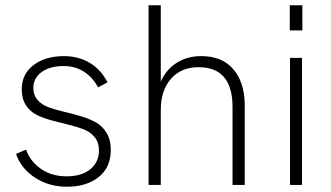

<svg xmlns="http://www.w3.org/2000/svg" viewBox="-20 -710 1272 737"><path d="M237.3 6.8Q167.5 6.8 114.3 -28.1Q61 -63 41.5 -119.1L80.1 -135.7Q95.7 -90.8 137 -62Q178.2 -33.2 235.4 -33.2Q293.9 -33.2 326.9 -60.5Q359.9 -87.9 359.9 -132.8Q359.9 -163.1 343.5 -183.3Q327.1 -203.6 301 -213.6Q274.9 -223.6 243.4 -231.2Q211.9 -238.8 180.2 -247.3Q148.4 -255.9 122.3 -268.3Q96.2 -280.8 79.8 -305.7Q63.5 -330.6 63.5 -366.7Q63.5 -426.3 108.9 -460.4Q154.3 -494.6 225.6 -494.6Q281.2 -494.6 324.7 -468.5Q368.2 -442.4 392.6 -394L356.4 -374.5Q336.4 -412.6 302.7 -434.6Q269 -456.5 224.1 -456.5Q171.4 -456.5 139.6 -433.3Q107.9 -410.2 107.9 -372.1Q107.9 -344.7 124.3 -326.2Q140.6 -307.6 167 -298.1Q193.4 -288.6 224.9 -281.2Q256.3 -273.9 288.1 -264.6Q319.8 -255.4 346.2 -241.2Q372.6 -227.1 388.9 -200.2Q405.3 -173.3 405.3 -134.8Q405.3 -67.4 358.6 -30.3Q312 6.8 237.3 6.8Z M550.3 0V-689.9H597.2V-396.5Q617.7 -443.4 658.4 -469Q699.2 -494.6 752 -494.6Q831.5 -494.6 874.3 -445.8Q917 -397 919.4 -314.5V0H872.6V-299.3Q872.6 -452.1 742.2 -452.1Q675.3 -452.1 636.2 -407.5Q597.2 -362.8 597.2 -289.1V0Z M1092.3 -593.3V-689.9H1140.6V-593.3ZM1093.3 0V-487.8H1139.2V0Z"/></svg>

Font: HK Grotesk Light Legacy
Style: Regular
Weight: 300
Designer: Alfredo Marco Pradil
Foundry: Hanken Design Co.
Version: Version 2.022;PS 002.022;hotconv 1.0.88;makeotf.lib2.5.64775